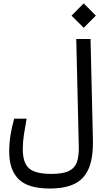

<svg xmlns="http://www.w3.org/2000/svg" viewBox="-20 -919 626 1110"><path d="M268.1 170.9Q142.1 170.9 87.6 116.7Q33.2 62.5 33.2 -42Q33.2 -91.8 40.8 -138.2Q48.3 -184.6 62 -232.9H133.8Q124.5 -183.1 118.2 -140.6Q111.8 -98.1 111.8 -55.7Q111.8 23.9 148.9 55.2Q186 86.4 277.3 86.4Q344.2 86.4 378.7 69.3Q413.1 52.2 425 16.8Q437 -18.6 435.5 -74.2L420.9 -693.4H503.4L517.1 -114.3Q519.5 -9.3 493.7 53.2Q467.8 115.7 411.9 143.3Q356 170.9 268.1 170.9ZM463.9 -758.3 393.6 -828.6 463.9 -899.4 534.2 -828.6Z"/></svg>

Font: Cascadia Code PL SemiLight
Style: Regular
Weight: 350
Monospace: yes
Designer: Aaron Bell
Foundry: Saja Typeworks
Version: Version 2404.023; ttfautohint (v1.8.4)